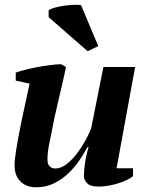

<svg xmlns="http://www.w3.org/2000/svg" viewBox="-20 -785 625 817"><path d="M546 -69V-35Q536 -27 519.5 -19Q503 -11 483.5 -5Q464 1 442.5 5Q421 9 400 9Q364 9 350.5 -5.5Q337 -20 337 -36Q337 -54 341 -86Q345 -118 357 -160H353Q340 -136 320 -106Q300 -76 273 -49.5Q246 -23 211 -5.5Q176 12 134 12Q93 12 67.5 -12.5Q42 -37 42 -82Q42 -104 48.5 -145Q55 -186 64.5 -234.5Q74 -283 85.5 -334.5Q97 -386 106 -429L47 -442V-476Q63 -482 87 -488Q111 -494 137 -499Q163 -504 190 -507.5Q217 -511 239 -512L261 -500Q245 -425 228.5 -357.5Q212 -290 198 -215Q193 -191 187.5 -162Q182 -133 182 -104Q182 -86 191.5 -77Q201 -68 215 -68Q240 -68 264.5 -87.5Q289 -107 309.5 -134.5Q330 -162 345.5 -191Q361 -220 368 -239L420 -500H555L476 -69ZM398 -589 353 -567 187 -712V-741Q193 -747 213 -752.5Q233 -758 255.5 -761Q278 -764 298 -764.5Q318 -765 325 -763Z"/></svg>

Font: PT Serif
Style: Bold Italic
Weight: 700
Italic angle: -12°
Designer: A.Korolkova, O.Umpeleva, V.Yefimov
Foundry: ParaType Ltd
Version: Version 1.000W OFL